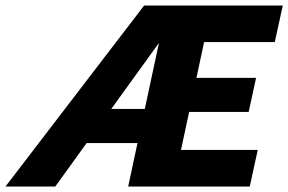

<svg xmlns="http://www.w3.org/2000/svg" viewBox="-77 -678 1048 698"><path d="M-57 0 447 -658H599L124 0ZM175 -158 213 -282H520L494 -158ZM569 -271 596 -395H854L827 -271ZM389 0 530 -658H951L922 -525H665L581 -133H860L831 0Z"/></svg>

Font: Ysabeau Black
Style: Italic
Weight: 900
Italic angle: -12°
Version: Version 2.000;gftools[0.9.27.dev2+g8671c4b]